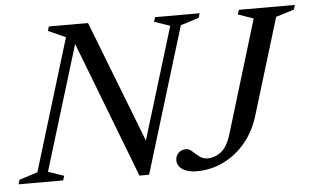

<svg xmlns="http://www.w3.org/2000/svg" viewBox="-67 -745 1359 832"><g transform="rotate(-5 612.5 -329.5)"><path d="M743 -625.5 549.5 8H507.5L279.5 -584.5L114 -43L182.5 -19.5L176.5 0H-18L-11.5 -19.5L68 -44.5L242.5 -617L167 -651L172.5 -670H343L548.5 -141L697 -627L628.5 -650.5L634.5 -670H828.5L822.5 -650.5ZM1030 -207Q1009.5 -139.5 968.8 -90.8Q928 -42 873.2 -15.5Q818.5 11 756.5 11Q718.5 11 695.5 -4.2Q672.5 -19.5 672.5 -44.5Q672.5 -62 684.8 -75.2Q697 -88.5 719.5 -88.5Q731.5 -88.5 744.5 -76.5Q757.5 -64.5 773 -52.5Q788.5 -40.5 809 -40.5Q839.5 -40.5 867 -61.2Q894.5 -82 911 -136L1060 -627L993 -650.5L999 -670H1243L1237 -650.5L1157.5 -625.5Z"/></g></svg>

Font: Newsreader Text Medium
Style: Italic
Weight: 500
Italic angle: -17°
Designer: Hugues Gentile
Foundry: Production Type
Version: Version 1.001